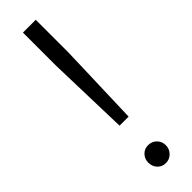

<svg xmlns="http://www.w3.org/2000/svg" viewBox="-245 -685 690 690"><g transform="rotate(-45 100.5 -339.5)"><path d="M76 -687H141V-519L131 -205H85L76 -519ZM153 -38Q153 -19 140 -5.5Q127 8 108 8Q89 8 76.5 -5Q64 -18 64 -38Q64 -57 76.5 -70Q89 -83 108 -83Q127 -83 140 -70Q153 -57 153 -38Z"/></g></svg>

Font: TypoPRO Montserrat Alternates
Style: Regular
Weight: 300
Designer: Julieta Ulanovsky
Foundry: Julieta Ulanovsky
Version: Version 6.001